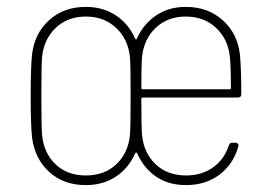

<svg xmlns="http://www.w3.org/2000/svg" viewBox="-20 -529 784 557"><path d="M643 -105 645 -109Q646 -115 655 -115H663Q668 -115 670.5 -111.5Q673 -108 671 -103Q657 -53 617 -22.5Q577 8 519 8Q469 8 433 -16.5Q397 -41 378 -84Q375 -89 372 -84Q353 -41 316 -16.5Q279 8 229 8Q165 8 123 -30Q81 -68 73 -130Q69 -166 69 -251Q69 -336 73 -371Q80 -432 122.5 -470.5Q165 -509 229 -509Q279 -509 316 -484.5Q353 -460 372 -417Q375 -412 377 -417Q396 -459 432.5 -484Q469 -509 519 -509Q583 -509 626 -470.5Q669 -432 676 -371Q680 -328 680 -256Q680 -246 670 -246H394Q390 -246 390 -242Q390 -165 392 -138Q397 -85 431.5 -52.5Q466 -20 520 -20Q565 -20 597.5 -43Q630 -66 643 -105ZM359 -251Q359 -334 357 -363Q352 -415 317 -448Q282 -481 229 -481Q176 -481 141.5 -448Q107 -415 102 -363Q100 -334 100 -251Q100 -167 102 -138Q107 -85 141 -52.5Q175 -20 229 -20Q283 -20 317.5 -52.5Q352 -85 357 -138Q359 -167 359 -251ZM392 -363Q390 -339 390 -274Q390 -270 394 -270H646Q650 -270 650 -274Q650 -327 647 -363Q642 -415 607 -448Q572 -481 519 -481Q466 -481 431.5 -448Q397 -415 392 -363Z"/></svg>

Font: Barlow Semi Condensed Thin
Style: Regular
Weight: 250
Width: 4
Designer: Jeremy Tribby
Foundry: Tribby Type
Version: Version 1.408